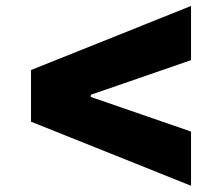

<svg xmlns="http://www.w3.org/2000/svg" viewBox="-20 -612 733 634"><path d="M610.8 -592.3V-413.4L279.8 -299V-291.9L610.8 -177.6V1.4L82.4 -210.2V-380.7Z"/></svg>

Font: Inter P Black
Style: Regular
Weight: 900
Designer: Rasmus Andersson
Foundry: rsms
Version: Version 3.018;git-588b23468